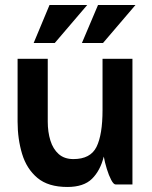

<svg xmlns="http://www.w3.org/2000/svg" viewBox="-20 -734 606 764"><path d="M177 -714H327L198 -563H114ZM370 -714H519L390 -563H306ZM170 -250Q170 -209 180.5 -175Q191 -141 213.5 -121Q236 -101 272 -101Q340 -101 364 -149.5Q388 -198 388 -296V-500H507V0H440Q432 0 422.5 -18Q413 -36 405 -62Q397 -88 393 -111Q379 -55 346 -22.5Q313 10 248 10Q172 10 129 -26Q86 -62 68 -121.5Q50 -181 50 -250V-500H170Z"/></svg>

Font: Haskoy Bold
Style: Regular
Weight: 700
Designer: Ertekin Erdin
Foundry: Ertekin Erdin
Version: Version 1.500; ttfautohint (v1.8.3)